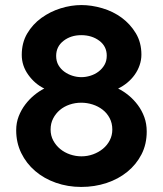

<svg xmlns="http://www.w3.org/2000/svg" viewBox="-20 -730 644 759"><path d="M560 -210Q560 -160 539.5 -120Q519 -80 483.5 -51Q448 -22 401 -6.5Q354 9 301 9Q248 9 201 -7.5Q154 -24 119 -54Q84 -84 64 -125Q44 -166 44 -215Q44 -245 54 -270.5Q64 -296 80 -317Q96 -338 115.5 -354Q135 -370 155 -380Q118 -398 92 -434Q66 -470 66 -513Q66 -561 87.5 -597.5Q109 -634 143.5 -659Q178 -684 219.5 -697Q261 -710 302 -710Q342 -710 384.5 -697.5Q427 -685 461 -660Q495 -635 517 -598.5Q539 -562 539 -514Q539 -493 532 -472.5Q525 -452 512.5 -434.5Q500 -417 483 -403Q466 -389 447 -380Q469 -369 489 -352.5Q509 -336 525 -314.5Q541 -293 550.5 -267Q560 -241 560 -210ZM424 -218Q424 -243 413.5 -263Q403 -283 385.5 -296.5Q368 -310 346 -317Q324 -324 301 -324Q277 -324 255 -316.5Q233 -309 216.5 -295Q200 -281 190 -261.5Q180 -242 180 -218Q180 -194 190.5 -174.5Q201 -155 218 -141Q235 -127 257 -119.5Q279 -112 302 -112Q326 -112 348 -120Q370 -128 387 -142Q404 -156 414 -175.5Q424 -195 424 -218ZM202 -509Q202 -488 211 -472.5Q220 -457 234.5 -446.5Q249 -436 266.5 -430.5Q284 -425 302 -425Q319 -425 337 -430.5Q355 -436 369.5 -447Q384 -458 393 -473.5Q402 -489 402 -510Q402 -547 372.5 -569Q343 -591 301 -591Q260 -591 231 -568.5Q202 -546 202 -509Z"/></svg>

Font: PTCRaleway
Style: Bold
Weight: 700
Designer: Matt McInerney, Pablo Impallari, Rodrigo Fuenzalida
Foundry: Matt McInerney, Pablo Impallari, Rodrigo Fuenzalida
Version: Version 3.000g; ttfautohint (v1.5) -l 8 -r 28 -G 28 -x 14 -D